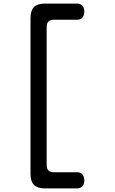

<svg xmlns="http://www.w3.org/2000/svg" viewBox="-20 -885 640 1070"><path d="M230 165Q189 165 169.5 145.5Q150 126 150 85V-785Q150 -826 169.5 -845.5Q189 -865 230 -865H410Q429 -865 439.5 -852.5Q450 -840 450 -820Q450 -800 439.5 -787.5Q429 -775 410 -775H280Q260 -775 250 -765Q240 -755 240 -735V35Q240 55 250 65Q260 75 280 75H410Q429 75 439.5 87.5Q450 100 450 120Q450 140 439.5 152.5Q429 165 410 165Z"/></svg>

Font: Maple Mono NF
Style: Regular
Weight: 400
Monospace: yes
Designer: subframe7536
Version: Version 7.000